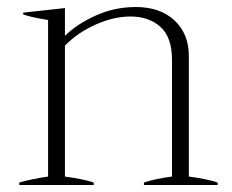

<svg xmlns="http://www.w3.org/2000/svg" viewBox="-20 -527 660 547"><path d="M600 -7V0H390V-7Q423 -18 470 -24V-357Q470 -421 437 -450.5Q404 -480 352 -480Q304 -480 252.5 -457Q201 -434 165 -397V-24Q217 -17 247 -7V0H35V-7Q69 -17 117 -24V-470Q67 -478 46 -486V-491L165 -504V-425Q200 -459 253.5 -483Q307 -507 367 -507Q436 -507 477 -469Q518 -431 518 -367V-24Q571 -17 600 -7Z"/></svg>

Font: Trirong ExtraLight
Style: Regular
Weight: 275
Designer: Katatrad Team
Foundry: CadsonDemak
Version: Version 1.001